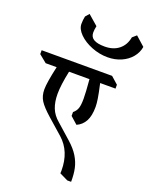

<svg xmlns="http://www.w3.org/2000/svg" viewBox="-319 -1382 1390 1775"><g transform="rotate(20 376.5 -494.5)"><path d="M552 -686Q574 -588 581 -541Q588 -494 588 -464Q588 -375 559.5 -323Q531 -271 478 -248L408 -310V-348Q437 -372 447.5 -403.5Q458 -435 458 -497Q458 -558 447 -686H246Q216 -544 216 -458Q216 -379 239 -320Q262 -261 317 -215L460 -88Q522 -33 555 21Q588 75 600.5 132Q613 189 612 264H574L492 224L493 196Q493 9 373 -98L223 -230Q146 -298 116.5 -344.5Q87 -391 87 -455Q87 -521 124 -686H16L-60 -748V-786H633L703 -724V-686ZM332 -1103Q332 -1059 367.5 -1038Q403 -1017 475 -1017Q560 -1017 614.5 -1061Q669 -1105 683 -1183L722 -1217L813 -1136Q804 -1079 765.5 -1032.5Q727 -986 666.5 -959.5Q606 -933 533 -933Q453 -933 376 -963.5Q299 -994 250.5 -1042.5Q202 -1091 202 -1141Q202 -1179 210 -1216L242 -1253L340 -1168Q332 -1130 332 -1103Z"/></g></svg>

Font: Inknut Antiqua
Style: Regular
Weight: 400
Designer: Claus Eggers Sørensen
Foundry: Claus Eggers Sørensen
Version: Version 1.003; ttfautohint (v1.8.2) -l 8 -r 50 -G 200 -x 14 